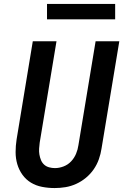

<svg xmlns="http://www.w3.org/2000/svg" viewBox="-20 -944 640 972"><path d="M256 8Q224 8 193 2Q162 -4 136.5 -19.5Q111 -35 93.5 -59.5Q76 -84 67.5 -113Q59 -142 59 -174Q59 -206 64 -238L146 -735H266L181 -222Q179 -207 178 -191.5Q177 -176 179.5 -161.5Q182 -147 187.5 -133.5Q193 -120 203.5 -110.5Q214 -101 228.5 -97Q243 -93 258 -93Q280 -93 302 -101.5Q324 -110 340 -127Q356 -144 365 -165.5Q374 -187 377 -209L464 -735H584L494 -192Q490 -165 480.5 -138Q471 -111 454.5 -87Q438 -63 415 -44Q392 -25 365.5 -13Q339 -1 311.5 3.5Q284 8 257 8ZM218 -846V-924H563V-846Z"/></svg>

Font: Iosevka SS04 Extended
Style: Bold Italic
Weight: 700
Width: 7
Italic angle: -9°
Monospace: yes
Designer: Belleve Invis
Foundry: Belleve Invis
Version: Version 19.0.0; ttfautohint (v1.8.4)